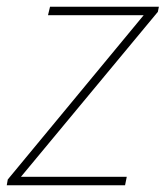

<svg xmlns="http://www.w3.org/2000/svg" viewBox="-34 -548 490 568"><path d="M-14 0 -11 -17 391 -503H108L114 -528H436L433 -513L28 -25H341L336 0Z"/></svg>

Font: Noto Sans Thin
Style: Italic
Weight: 100
Italic angle: -12°
Designer: Monotype Design Team
Foundry: Monotype Imaging Inc.
Version: Version 2.013; ttfautohint (v1.8.4.7-5d5b)